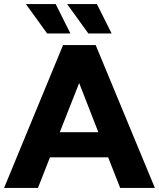

<svg xmlns="http://www.w3.org/2000/svg" viewBox="-29 -921 779 941"><path d="M316 -757 244 -901H98L202 -757ZM518 -757 446 -901H300L404 -757ZM560 0H730L440 -700H280L-9 0H157L216 -150H501ZM264 -273 359 -514 453 -273Z"/></svg>

Font: AWKNG-Font
Style: Bold
Weight: 700
Designer: Awakening Church
Foundry: Awakening Church
Version: Version 1.700;PS 001.700;hotconv 1.0.88;makeotf.lib2.5.64775